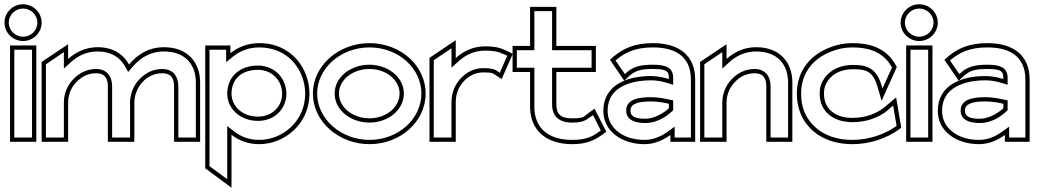

<svg xmlns="http://www.w3.org/2000/svg" viewBox="-20 -664 4855 899"><path d="M1 -558C1 -510 41 -472 88 -472C135 -472 175 -510 175 -558C175 -606 135 -644 88 -644C41 -644 1 -606 1 -558ZM21 -558C21 -595 52 -624 88 -624C124 -624 155 -595 155 -558C155 -521 124 -492 88 -492C52 -492 21 -521 21 -558ZM27 0H150V-451H27ZM47 -20V-431H130V-20Z M175 0H299V-183C299 -226 317 -260 341 -283C362 -304 391 -321 430 -321C468 -321 485 -301 485 -260V0H609V-183C609 -209 616 -231 626 -250C646.1 -287.3 684.6 -321 740 -321C778 -321 795 -301 795 -260V0H917V-278C917 -372 858 -443 748 -443C674 -443 622 -407 584 -362C557 -412 506 -443 438 -443C380 -443 335 -420 299 -388V-457L175 -374ZM195 -20V-363L279 -420V-343L312 -373C345 -403 386 -423 438 -423C500 -423 543 -395 566 -352L580 -327L599 -349C635 -391 681 -423 748 -423C847 -423 897 -362 897 -278V-20H815V-260C815 -308 789 -341 740 -341C695 -341 661 -321 637 -297C626 -286 616 -274 608 -259C597 -238 589 -213 589 -183V-20H505V-260C505 -308 479 -341 430 -341C385 -341 350 -320 327 -297C300 -271 279 -232 279 -183V-20Z M941 124 1064 215V-33C1097 -7 1140 11 1194 11C1313 11 1429 -85 1429 -225C1429 -341 1346 -462 1194 -462C1139 -462 1094 -443 1059 -415V-451H941ZM961 114V-431H1039V-373L1071 -399C1103 -425 1144 -442 1194 -442C1333 -442 1409 -332 1409 -225C1409 -97 1303 -9 1194 -9C1145 -9 1106 -25 1076 -49L1044 -74V175ZM1044 -225C1044 -158 1102 -98 1188 -98C1269 -98 1321 -158 1321 -225C1321 -298 1265 -357 1188 -357C1100 -357 1044 -303 1044 -225ZM1064 -225C1064 -292 1109 -337 1188 -337C1254 -337 1301 -287 1301 -225C1301 -169 1258 -118 1188 -118C1111 -118 1064 -170 1064 -225Z M1445 -226C1445 -95 1566 11 1710 11C1855 11 1973 -95 1973 -226C1973 -357 1855 -462 1710 -462C1566 -462 1445 -357 1445 -226ZM1465 -226C1465 -344 1575 -442 1710 -442C1846 -442 1953 -344 1953 -226C1953 -108 1846 -9 1710 -9C1575 -9 1465 -108 1465 -226ZM1547 -226C1547 -147 1624 -90 1710 -90C1796 -90 1871 -148 1871 -226C1871 -304 1795 -361 1710 -361C1624 -361 1547 -305 1547 -226ZM1567 -226C1567 -290 1631 -341 1710 -341C1788 -341 1851 -290 1851 -226C1851 -162 1788 -110 1710 -110C1631 -110 1567 -162 1567 -226Z M1991 0H2114V-187C2114 -230 2132 -264 2155 -287C2176 -308 2205 -325 2244 -325C2287 -325 2287 -321 2304 -310L2329 -294L2381 -412L2359 -423C2333 -435 2312 -447 2252 -447C2194 -447 2149 -424 2114 -392V-476L1991 -393ZM2011 -20V-382L2094 -438V-347L2127 -377C2159 -406 2200 -427 2252 -427C2312.9 -427 2324.7 -415.1 2355 -403L2320 -323C2302.7 -336.9 2290.2 -345 2244 -345C2199 -345 2165 -325 2141 -301C2115 -275 2094 -236 2094 -187V-20Z M2380 -327H2462V-160C2464 -54 2537 11 2659 11C2733 11 2768 -11 2801 -34L2819 -47L2764 -155L2740 -138C2709 -115 2715 -110 2659 -110C2605 -110 2585 -129 2585 -176V-327H2770V-449H2585V-632H2462V-449H2380ZM2400 -347V-429H2482V-612H2565V-429H2750V-347H2565V-176C2565 -119 2598 -90 2659 -90C2720.7 -90 2724.8 -105.7 2757 -125L2793 -53C2760.5 -28.6 2730.9 -9 2659 -9C2545 -9 2484 -66 2482 -160V-347Z M2805 -145C2805 -49 2892 11 2998 11C3048 11 3088 -10 3119 -32V0H3235V-292C3235 -404 3160 -462 3037 -462C2952 -462 2898 -437 2853 -399L2836 -384L2903 -286L2924 -306C2955 -334 2980 -341 3037 -341C3097 -341 3112 -333 3112 -299V-294C3092 -300 3061 -308 3028 -308C2915 -308 2805 -265 2805 -145ZM2825 -145C2825 -203 2853 -239 2896 -261L2914 -269C2947 -282 2987 -288 3028 -288C3058 -288 3087 -281 3106 -275L3132 -267V-299C3132 -348 3097 -361 3037 -361C2975.9 -361 2940.5 -351.5 2906 -317L2862 -381L2866 -384C2908 -419 2956 -442 3037 -442C3153 -442 3215 -391 3215 -292V-20H3139V-71L3107 -48C3078 -27 3042 -9 2998 -9C2898 -9 2825 -64 2825 -145ZM2912 -146C2912 -103 2952 -88 3001 -88C3065.4 -88 3112.3 -128.3 3132 -148V-194L3117 -197C3096 -202 3062 -209 3028 -209C2967 -209 2912 -198 2912 -146ZM2932 -146C2932 -177 2964 -189 3028 -189C3059 -189 3092 -183 3112 -178V-157C3097 -143 3051 -108 3001 -108C2952 -108 2932 -120 2932 -146Z M3258 0H3382V-183C3382 -226 3400 -260 3424 -283C3445 -304 3474 -321 3513 -321C3551 -321 3568 -301 3568 -260V0H3690V-278C3690 -372 3631 -443 3521 -443C3463 -443 3418 -420 3382 -388V-457L3258 -374ZM3278 -20V-363L3362 -420V-343L3395 -373C3428 -403 3469 -423 3521 -423C3620 -423 3670 -362 3670 -278V-20H3588V-260C3588 -308 3562 -341 3513 -341C3468 -341 3433 -320 3410 -297C3383 -271 3362 -232 3362 -183V-20Z M3711 -225C3711 -192 3717 -160 3729 -131C3764 -48 3848 11 3971 11C4058 11 4135 -19 4188 -57L4200 -66L4176 -208L4119 -160C4083 -132 4033 -112 3971 -112C3893.6 -112 3838 -151.1 3838 -226C3838 -242 3841 -258 3848 -272C3868 -311 3908 -340 3976 -340C4042 -340 4069 -325 4089 -257L4108 -192L4179 -350L4173 -361C4124 -449 4036 -462 3971 -462C3933 -462 3898 -455 3866 -442C3778 -409 3711 -335 3711 -225ZM3731 -225C3731 -326 3791 -392 3873 -423C3903 -435 3935 -442 3971 -442C4034 -442 4111 -429 4155 -351L4157 -349L4112 -250L4108 -263C4086 -338 4047 -360 3976 -360C3902 -360 3854 -327 3830 -281C3821 -263 3818 -245 3818 -226C3818 -139.9 3883.5 -92 3971 -92C4038 -92 4092 -113 4132 -144L4162 -170L4178 -75L4176 -73C4127 -38 4053 -9 3971 -9C3855 -9 3779 -64 3747 -139C3736 -165 3731 -194 3731 -225Z M4197 -558C4197 -510 4237 -472 4284 -472C4331 -472 4371 -510 4371 -558C4371 -606 4331 -644 4284 -644C4237 -644 4197 -606 4197 -558ZM4217 -558C4217 -595 4248 -624 4284 -624C4320 -624 4351 -595 4351 -558C4351 -521 4320 -492 4284 -492C4248 -492 4217 -521 4217 -558ZM4223 0H4346V-451H4223ZM4243 -20V-431H4326V-20Z M4371 -145C4371 -49 4458 11 4564 11C4614 11 4654 -10 4685 -32V0H4801V-292C4801 -404 4726 -462 4603 -462C4518 -462 4464 -437 4419 -399L4402 -384L4469 -286L4490 -306C4521 -334 4546 -341 4603 -341C4663 -341 4678 -333 4678 -299V-294C4658 -300 4627 -308 4594 -308C4481 -308 4371 -265 4371 -145ZM4391 -145C4391 -203 4419 -239 4462 -261L4480 -269C4513 -282 4553 -288 4594 -288C4624 -288 4653 -281 4672 -275L4698 -267V-299C4698 -348 4663 -361 4603 -361C4541.9 -361 4506.5 -351.5 4472 -317L4428 -381L4432 -384C4474 -419 4522 -442 4603 -442C4719 -442 4781 -391 4781 -292V-20H4705V-71L4673 -48C4644 -27 4608 -9 4564 -9C4464 -9 4391 -64 4391 -145ZM4478 -146C4478 -103 4518 -88 4567 -88C4631.4 -88 4678.3 -128.3 4698 -148V-194L4683 -197C4662 -202 4628 -209 4594 -209C4533 -209 4478 -198 4478 -146ZM4498 -146C4498 -177 4530 -189 4594 -189C4625 -189 4658 -183 4678 -178V-157C4663 -143 4617 -108 4567 -108C4518 -108 4498 -120 4498 -146Z"/></svg>

Font: Charger Pro
Style: Ol
Weight: 900
Designer: Jasper
Foundry: Cannot Into Space Fonts
Version: Version 1.09